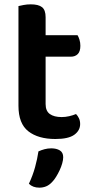

<svg xmlns="http://www.w3.org/2000/svg" viewBox="-20 -626 425 884"><path d="M190 -147Q190 -115 209.5 -101Q229 -87 264 -87Q281 -87 298.5 -91Q316 -95 330 -101Q338 -93 343.5 -81.5Q349 -70 349 -55Q349 -25 322 -5.5Q295 14 235 14Q156 14 110.5 -21.5Q65 -57 65 -139V-598Q73 -600 88.5 -603Q104 -606 122 -606Q157 -606 173.5 -593Q190 -580 190 -547V-464H337Q342 -456 346 -443Q350 -430 350 -415Q350 -389 338 -377Q326 -365 306 -365H190ZM220 212Q207 226 192.5 232Q178 238 161 238Q131 238 113 220Q131 182 141.5 143.5Q152 105 157 71Q170 65 185 61Q200 57 216 57Q240 57 255.5 66.5Q271 76 271 98Q271 110 266.5 126Q262 142 254.5 158Q247 174 238 188.5Q229 203 220 212Z"/></svg>

Font: Baloo Bhai 2 SemiBold
Style: Regular
Weight: 600
Designer: Supriya Tembe, Noopur Datye and Ek Type
Foundry: Ek Type
Version: Version 1.640;PS 1.000;hotconv 16.6.51;makeotf.lib2.5.65220;